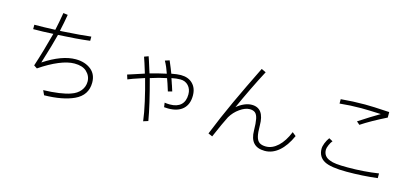

<svg xmlns="http://www.w3.org/2000/svg" viewBox="-62 -1214 3973 1817"><g transform="rotate(15 1924.0 -305.5)"><path d="M349 -532Q366 -608 382 -705L426 -699L419 -660Q413 -622 400 -564L394 -534L419 -535Q609 -547 695 -558V-517Q568 -501 386 -492Q362 -395 301 -199Q474 -313 609 -313Q702 -313 762 -264Q816 -219 816 -139Q816 -15 698 40Q588 91 407 94L386 49Q467 47 538 37Q609 27 651 11Q708 -8 739.5 -47.5Q771 -87 771 -137Q771 -193 727 -234Q687 -271 608 -271Q543 -271 457.5 -235.5Q372 -200 275 -134L243 -155Q294 -310 341 -490Q239 -484 145 -484V-527Q231 -527 349 -532Z M1162 -314Q1221 -334 1275 -351L1269 -371Q1243 -457 1226 -504L1267 -519L1279 -484L1304 -405L1317 -364Q1352 -374 1400.5 -386.5Q1449 -399 1476 -404Q1454 -469 1426 -519L1469 -533Q1502 -456 1517 -415Q1573 -426 1609 -426Q1682 -426 1725 -383Q1768 -340 1768 -267Q1768 -181 1717.5 -135Q1667 -89 1573 -89Q1561 -89 1533 -91L1527 -134Q1551 -130 1579 -130Q1649 -130 1686.5 -165Q1724 -200 1724 -267Q1724 -319 1693.5 -352Q1663 -385 1614 -385Q1576 -385 1529 -375Q1538 -352 1543 -334Q1545 -329 1546.5 -323Q1548 -317 1551 -311Q1564 -267 1569 -255L1529 -244Q1524 -263 1506 -316Q1499 -334 1489 -364Q1448 -356 1414.5 -347Q1381 -338 1331 -322Q1397 -79 1423 74L1376 89Q1367 13 1342.5 -96Q1318 -205 1288 -311Q1288 -311 1240 -295Q1171 -273 1129 -255L1115 -299Q1139 -306 1162 -314Z M2332 -680 2376 -659Q2330 -573 2277 -463.5Q2224 -354 2185 -266Q2219 -295 2257 -311.5Q2295 -328 2330 -328Q2453 -328 2453 -158Q2453 -89 2462.5 -51Q2472 -13 2495 3Q2518 19 2559 19Q2621 19 2676.5 -32.5Q2732 -84 2770 -178L2806 -149Q2760 -46 2696.5 8Q2633 62 2559 62Q2413 62 2412 -99Q2411 -171 2403 -210.5Q2395 -250 2376 -266.5Q2357 -283 2322 -283Q2278 -283 2226 -246.5Q2174 -210 2142 -156Q2111 -97 2044 58L2003 40Q2075 -139 2151.5 -304Q2228 -469 2332 -680Z M3363 -608Q3440 -608 3582 -599L3603 -598V-544Q3456 -471 3361 -408L3331 -434Q3445 -509 3531 -559Q3405 -565 3338 -565Q3231 -565 3128 -554V-597Q3245 -608 3363 -608ZM3119 -212 3156 -192Q3141 -175 3128.5 -145.5Q3116 -116 3116 -100Q3116 -32 3183 -9Q3206 1 3247 5.5Q3288 10 3358 10Q3517 10 3660 -12V34Q3513 52 3358 52Q3202 52 3140 18Q3108 1 3091 -28.5Q3074 -58 3074 -97Q3074 -121 3086.5 -153Q3099 -185 3119 -212Z"/></g></svg>

Font: Gmarket Sans TTF Light
Style: Regular
Weight: 300
Designer: Creative Director : Sungho Lee; Art Director : Kiwoong Choi; Project Manager : Sori Yang, Jongwook Yoon; Font Designer :
Foundry: Sandoll Inc.
Version: Version 1.000;hotconv 1.0.109;makeotfexe 2.5.65596